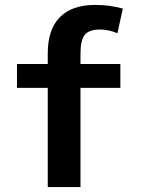

<svg xmlns="http://www.w3.org/2000/svg" viewBox="-20 -760 583 780"><path d="M49 -403V-500H174V-543Q174 -640 223 -690Q272 -740 367 -740Q426 -740 479 -725L457 -625Q422 -640 386 -640Q342 -640 324.5 -618.5Q307 -597 307 -543V-500H469V-403H307V0H174V-403Z"/></svg>

Font: Mplus 1p Bold
Style: Bold
Weight: 700
Version: Version 1.061